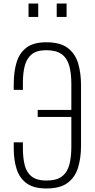

<svg xmlns="http://www.w3.org/2000/svg" viewBox="-20 -1062 538 1090"><path d="M243 8Q173 8 132.5 -20.5Q92 -49 75 -100.5Q58 -152 58 -220V-254H110V-220Q110 -163 121 -122Q132 -81 161 -59Q190 -37 243 -37Q302 -37 332.5 -61Q363 -85 374 -128Q385 -171 385 -228V-398H194V-438H385V-586Q385 -646 373 -689Q361 -732 330 -754.5Q299 -777 243 -777Q189 -777 160.5 -754Q132 -731 121 -690Q110 -649 110 -593V-552H58V-584Q58 -654 74 -707.5Q90 -761 130 -791.5Q170 -822 243 -822Q323 -822 365.5 -789Q408 -756 424 -701Q440 -646 440 -578V-235Q440 -165 423 -110Q406 -55 363.5 -23.5Q321 8 243 8ZM302 -966V-1042H358V-966ZM142 -966V-1042H197V-966Z"/></svg>

Font: Oswald ExtraLight
Style: Regular
Weight: 250
Designer: Vernon Adams
Foundry: Vernon Adams
Version: Version 4.103;gftools[0.9.33.dev8+g029e19f]